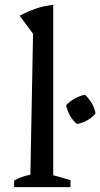

<svg xmlns="http://www.w3.org/2000/svg" viewBox="-20 -770 413 790"><path d="M38 0V-27Q51 -34 66.5 -40.5Q82 -47 105 -51L116 -631L61 -705Q92 -722 126 -734Q160 -746 199 -750V-49L270 -29V0ZM297 -260Q280 -273 268.5 -293.5Q257 -314 252 -337Q267 -353 287.5 -364.5Q308 -376 330 -380Q346 -365 358 -344.5Q370 -324 373 -303Q360 -287 339 -275Q318 -263 297 -260Z"/></svg>

Font: Piazzolla Thin Medium
Style: Regular
Weight: 500
Version: Version 2.005